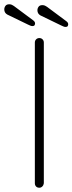

<svg xmlns="http://www.w3.org/2000/svg" viewBox="-63 -878 339 898"><path d="M142 -679V-21Q141 -12 135 -6Q129 0 121 0Q111 0 105.5 -6Q100 -12 100 -21V-679Q100 -688 106 -694Q112 -700 121 -700Q130 -700 136 -694Q142 -688 142 -679ZM89 -756Q83 -756 78 -758.5Q73 -761 68 -763L-29 -810Q-43 -818 -43 -834Q-43 -843 -37.5 -850.5Q-32 -858 -20 -858Q-13 -858 -7.5 -855.5Q-2 -853 2 -850L92 -783Q96 -780 98.5 -776.5Q101 -773 101 -768Q101 -764 98.5 -760Q96 -756 89 -756ZM244 -752Q238 -752 233 -754.5Q228 -757 223 -759L126 -806Q112 -814 112 -830Q112 -839 117.5 -846.5Q123 -854 135 -854Q142 -854 147.5 -851.5Q153 -849 157 -846L247 -779Q251 -776 253.5 -772.5Q256 -769 256 -764Q256 -760 253.5 -756Q251 -752 244 -752Z"/></svg>

Font: Quicksand Variable Light
Style: Regular
Weight: 300
Designer: Andrew Paglinawan
Foundry: Andrew Paglinawan
Version: Version 3.004